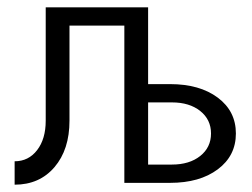

<svg xmlns="http://www.w3.org/2000/svg" viewBox="-20 -500 690 525"><path d="M20 -59Q58 -59 81.5 -89.5Q105 -120 105 -170V-480H385V-270H445Q526 -270 575.5 -233Q625 -196 625 -135Q625 -74 575.5 -37Q526 0 445 0H320V-430H170V-170Q170 -91 129 -43Q88 5 20 5ZM385 -220V-50H450Q498 -50 527.5 -73.5Q557 -97 557 -135Q557 -173 527.5 -196.5Q498 -220 450 -220Z"/></svg>

Font: Glametrix
Style: Regular
Weight: 500
Designer: gluk
Foundry: gluk
Version: Version 0.40